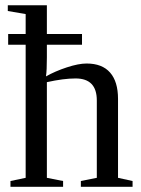

<svg xmlns="http://www.w3.org/2000/svg" viewBox="-20 -714 540 734"><path d="M159.2 -584H293.5V-543H159.2V-495.1Q159.2 -444.3 155.8 -421.9Q190.9 -441.9 235.6 -456.5Q280.3 -471.2 311 -471.2Q370.6 -471.2 400.9 -436.5Q431.2 -401.9 431.2 -335.9V-34.2L486.8 -22V0H289.1V-22L350.1 -34.2V-330.1Q350.1 -414.1 269 -414.1Q223.1 -414.1 159.2 -399.9V-34.2L221.2 -22V0H20V-22L78.1 -34.2V-543H11.2V-584H78.1V-660.2L9.8 -671.9V-693.8H159.2Z"/></svg>

Font: Liberation Serif
Style: Regular
Weight: 400
Designer: Steve Matteson
Foundry: Ascender Corporation
Version: Version 2.1.5